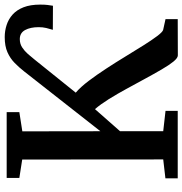

<svg xmlns="http://www.w3.org/2000/svg" viewBox="1 -793 792 834"><g transform="rotate(-90 397.0 -376.0)"><path d="M39.5 0V-53.5L121.5 -63L121 -675.5L41 -688V-743H327V-688L243.5 -675L244 -336L504.5 -668Q521 -689 540.5 -708.2Q560 -727.5 586.8 -739.5Q613.5 -751.5 653 -751.5Q680 -751.5 705.5 -743.2Q731 -735 751 -717Q771 -699 782.5 -669.5Q794 -640 794 -597.5Q794 -578 792.5 -565.8Q791 -553.5 789 -542L684.5 -542.5Q689 -556.5 692.5 -571.5Q696 -586.5 696 -604Q696 -640 683.5 -663Q671 -686 644 -686Q624 -686 608.2 -675.8Q592.5 -665.5 579.5 -650.8Q566.5 -636 555 -621.5L411.5 -443Q436 -422 462.5 -387Q489 -352 516.2 -310.2Q543.5 -268.5 569 -226.5Q594.5 -184.5 617 -148.8Q639.5 -113 656.8 -90Q674 -67 683.5 -63.5L731 -53V0L573.5 0.5Q562 0.5 546.2 -19Q530.5 -38.5 511.8 -70.8Q493 -103 471.8 -142.2Q450.5 -181.5 428.2 -222.2Q406 -263 383.8 -298.8Q361.5 -334.5 340 -359.5L244 -250.5V-63L332.5 -53V0Z"/></g></svg>

Font: Merriweather SemiBold
Style: Regular
Weight: 600
Version: Version 2.100